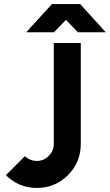

<svg xmlns="http://www.w3.org/2000/svg" viewBox="-20 -912 541 946"><path d="M109 -753H246L305 -814L364 -753H501L375 -892H236ZM245 -700V-202Q245 -168 220 -144Q196 -119 162 -119Q127 -119 103 -143L9 -49Q72 14 162 14Q251 14 315 -49Q378 -113 378 -202V-700Z"/></svg>

Font: Unageo
Style: Bold
Weight: 700
Designer: Richard Sepsi
Foundry: Richard Sepsi
Version: Version 2.000